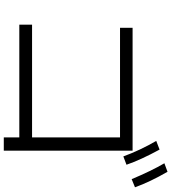

<svg xmlns="http://www.w3.org/2000/svg" viewBox="36 -948 926 1039"><g transform="rotate(90 499.5 -428.0)"><path d="M949 -677Q904 -784 863 -854L909 -871Q964 -776 993 -695ZM826 -632Q792 -724 742 -810L789 -828Q845 -725 871 -649ZM795 15H723V-69H113V-138H723V-614H130V-682H795Z"/></g></svg>

Font: IBM Plex Sans SC
Style: Regular
Weight: 400
Designer: Mike Abbink; Paul van der Laan; Pieter van Rosmalen; Eunyou Noh; Wujin Sim; Chorong Kim; Dohee Lee; Yejin We; Jinhee Kim
Foundry: Sandoll Inc.
Version: Version 1.000